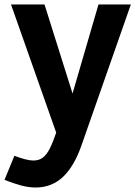

<svg xmlns="http://www.w3.org/2000/svg" viewBox="-51 -589 602 854"><path d="M531 -569 312 56Q280 149 230 197Q180 245 107 245Q77 245 43 236Q9 227 -31 211L13 104Q40 114 61 119.5Q82 125 98 125Q122 125 139 112.5Q156 100 170 72.5Q184 45 199 1L-2 -569H147L295 -99H250L387 -569Z"/></svg>

Font: Yaldevi ExtraLight
Style: Bold
Weight: 700
Version: Version 1.100